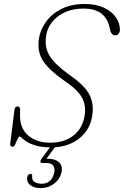

<svg xmlns="http://www.w3.org/2000/svg" viewBox="-20 -730 622 964"><path d="M288 138.5Q279 172.5 250 193.5Q221 214.5 183.5 214.5Q151 214.5 131.2 198.5Q111.5 182.5 117.5 157Q121 143.5 132 143Q143 143 141.5 154.5Q139.5 175.5 154.2 184Q169 192.5 189 192.5Q238 192.5 251.5 140Q257.5 117 248.2 102.8Q239 88.5 214 88.5H194Q183.5 88.5 183 81.8Q182.5 75 188.5 67L231 10Q187 9 159.2 0.8Q131.5 -7.5 115.2 -18Q99 -28.5 90.8 -36.5Q82.5 -44.5 78 -44.5Q73.5 -44.5 68 -31.8Q62.5 -19 56.8 -6.2Q51 6.5 45 6.5Q28 6.5 31.5 -11L52.5 -178Q55 -195.5 68 -195.5Q81.5 -195.5 81 -177.5L80.5 -152.5Q79.5 -85.5 122 -49.5Q164.5 -13.5 232 -13.5Q302.5 -13.5 348.2 -49Q394 -84.5 404.5 -147.5Q413.5 -198.5 392.2 -238.8Q371 -279 302 -325.5Q230 -375 198 -421.5Q166 -468 175 -532.5Q180.5 -577 208.8 -617.8Q237 -658.5 286.5 -684.2Q336 -710 405.5 -710Q462 -710 501.5 -691.5Q541 -673 561.5 -643.5Q582 -614 582 -581.5Q582 -569 575.5 -560.8Q569 -552.5 560.5 -552.5Q549 -552.5 543 -559Q537 -565.5 534.5 -573.5L529 -596.5Q507 -687 400 -687Q345.5 -687 305 -668Q264.5 -649 240.5 -618Q216.5 -587 211.5 -549.5Q202.5 -491.5 229.8 -448.5Q257 -405.5 325.5 -356.5Q400.5 -305 425.8 -260.5Q451 -216 444.5 -159Q436.5 -86 384.8 -40.8Q333 4.5 255.5 9.5L213 67H220.5Q259 67 277.8 86.5Q296.5 106 288 138.5Z"/></svg>

Font: Fraunces 9pt Soft Thin
Style: Italic
Weight: 100
Italic angle: -16°
Version: Version 1.000;[b76b70a41]